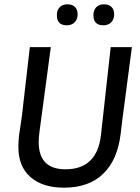

<svg xmlns="http://www.w3.org/2000/svg" viewBox="-20 -860 646 888"><path d="M292 -840Q314 -840 326.5 -828Q339 -816 339 -794Q339 -771 325.5 -757Q312 -743 289 -743Q243 -743 243 -790Q243 -813 256 -826.5Q269 -840 292 -840ZM461 -840Q483 -840 495.5 -828Q508 -816 508 -794Q508 -771 494.5 -757Q481 -743 458 -743Q412 -743 412 -790Q412 -813 425 -826.5Q438 -840 461 -840ZM590 -642 547 -315 538 -241Q524 -121 457.5 -56.5Q391 8 276 8Q177 8 121 -41Q65 -90 65 -180Q65 -204 68 -233L81 -321L118 -642H215L162 -246Q159 -222 159 -203Q159 -77 283 -77Q429 -77 447 -236L492 -642Z"/></svg>

Font: Alegreya Sans SC Medium
Style: Italic
Weight: 500
Italic angle: -7°
Designer: Juan Pablo del Peral
Foundry: Huerta Tipografica
Version: Version 2.007